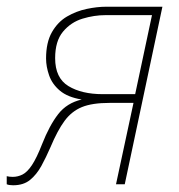

<svg xmlns="http://www.w3.org/2000/svg" viewBox="-55 -548 532 571"><path d="M-16 3Q-28 3 -35 0V-24Q-27 -22 -17 -22Q-2 -22 12 -29Q26 -36 40 -57Q54 -78 70 -119Q92 -175 118 -208.5Q144 -242 188 -252Q146 -259 123 -278.5Q100 -298 91 -324Q82 -350 82 -374Q82 -422 99.5 -452.5Q117 -483 144.5 -499Q172 -515 203 -521.5Q234 -528 260 -528H428L316 0H290L342 -242H271Q219 -242 188.5 -229.5Q158 -217 137 -188.5Q116 -160 95 -110Q82 -80 68 -54.5Q54 -29 34.5 -13Q15 3 -16 3ZM250 -268H347L397 -503H259Q225 -503 190.5 -492.5Q156 -482 132.5 -454Q109 -426 109 -375Q109 -316 148.5 -292Q188 -268 250 -268Z"/></svg>

Font: Noto Sans Disp Thin
Style: Italic
Weight: 100
Italic angle: -12°
Designer: Monotype Design Team
Foundry: Monotype Imaging Inc.
Version: Version 2.000;GOOG;noto-source:20170915:90ef993387c0